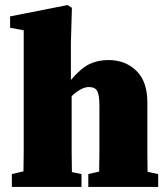

<svg xmlns="http://www.w3.org/2000/svg" viewBox="-20 -741 664 761"><path d="M27 0V-51L73 -62Q74 -98 74 -138.5Q74 -179 74 -210V-621L20 -631V-676L248 -721L265 -710L261 -571V-424Q301 -471 334.5 -487Q368 -503 410 -503Q477 -503 520.5 -460.5Q564 -418 564 -336V-210Q564 -178 564 -137Q564 -96 565 -60L607 -51V0H330V-51L373 -61Q374 -97 374 -138Q374 -179 374 -210V-323Q374 -364 365.5 -380Q357 -396 332 -396Q317 -396 299.5 -386.5Q282 -377 264 -360V-210Q264 -179 264 -137.5Q264 -96 265 -59L303 -51V0Z"/></svg>

Font: Source Serif 4 Black
Style: Regular
Weight: 900
Designer: Frank Grießhammer
Foundry: Adobe
Version: Version 4.005;hotconv 1.1.0;makeotfexe 2.6.0